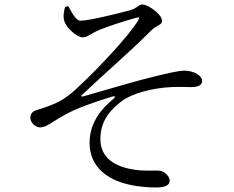

<svg xmlns="http://www.w3.org/2000/svg" viewBox="-20 -785 1040 853"><path d="M671 48C714 48 734 38 734 17C734 -2 711 -22 693 -26C669 -30 631 -23 578 -31C488 -44 427 -85 426 -165C425 -250 473 -299 520 -335C564 -369 655 -394 740 -398C782 -400 805 -398 827 -398C865 -398 878 -409 878 -425C878 -451 838 -471 800 -471C772 -471 733 -461 661 -444C593 -428 446 -384 347 -356C342 -355 340 -359 344 -363C465 -478 543 -541 650 -648C675 -674 700 -672 700 -693C700 -721 638 -765 613 -765C595 -765 594 -751 560 -740C515 -728 373 -692 337 -693C318 -693 300 -727 283 -758L269 -754C265 -739 261 -718 263 -705C266 -664 323 -619 347 -619C370 -619 379 -634 421 -652C466 -670 536 -693 586 -706C597 -709 602 -708 594 -695C553 -624 404 -470 343 -413C299 -370 268 -345 226 -326C198 -313 165 -303 140 -295C122 -289 115 -277 115 -261C115 -239 139 -219 158 -219C187 -219 209 -243 272 -277C322 -305 406 -334 479 -356C492 -360 494 -355 484 -346C436 -306 378 -245 378 -150C378 -44 457 13 549 34C588 44 640 48 671 48Z"/></svg>

Font: Source Han Serif CN
Style: Regular
Weight: 400
Designer: Ryoko NISHIZUKA 西塚涼子 (kana & ideographs); Frank Grießhammer (Latin, Greek & Cyrillic); Wenlong ZHANG 张文龙 (bopomofo); San
Foundry: Adobe
Version: Version 2.003;hotconv 1.1.1;makeotfexe 2.6.0